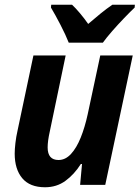

<svg xmlns="http://www.w3.org/2000/svg" viewBox="-20 -780 589 810"><path d="M170 10Q106 10 74 -28Q42 -66 42 -132Q42 -150 45 -176.5Q48 -203 54 -229L121 -546H257L190 -225Q181 -185 181 -158Q181 -105 227 -105Q256 -105 279.5 -130.5Q303 -156 320.5 -199.5Q338 -243 350 -298L403 -546H540L424 0H318L326 -88H321Q293 -44 256 -17Q219 10 170 10ZM270 -600Q257 -633 235 -675.5Q213 -718 195 -748L196 -760H284Q299 -746 317.5 -724Q336 -702 352 -679Q380 -703 404.5 -723Q429 -743 454 -760H549L548 -748Q530 -731 504 -704Q478 -677 453.5 -649Q429 -621 414 -600Z"/></svg>

Font: Noto Sans SemiCondensed
Style: Bold Italic
Weight: 700
Width: 4
Italic angle: -12°
Designer: Monotype Design Team
Foundry: Monotype Imaging Inc.
Version: Version 2.013; ttfautohint (v1.8.4.7-5d5b)